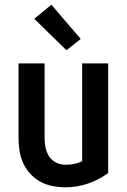

<svg xmlns="http://www.w3.org/2000/svg" viewBox="-20 -790 540 818"><path d="M259 8Q232 8 205 3Q178 -2 153.5 -15Q129 -28 110 -48.5Q91 -69 79.5 -93.5Q68 -118 63.5 -145.5Q59 -173 59 -200V-520H170V-200Q170 -180 174.5 -159.5Q179 -139 190 -122.5Q201 -106 220 -97Q239 -88 259 -88Q277 -88 295 -91.5Q313 -95 330 -103V-520H441V-53Q402 -24 355 -8Q308 8 259 8ZM263 -576 126 -710 199 -770 324 -624Z"/></svg>

Font: Moesevka
Style: Bold
Weight: 700
Monospace: yes
Designer: Belleve Invis
Foundry: Belleve Invis
Version: Version 32.5.0; ttfautohint (v1.8.4)